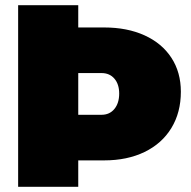

<svg xmlns="http://www.w3.org/2000/svg" viewBox="-20 -721 738 741"><path d="M678 -367Q678 -287 641.5 -227Q605 -167 538 -134.5Q471 -102 382 -102H282V0H50V-701H282V-615H382Q471 -615 538 -584.5Q605 -554 641.5 -498Q678 -442 678 -367ZM440 -360Q440 -396 421.5 -417.5Q403 -439 372 -439H282V-278H372Q403 -278 421.5 -300.5Q440 -323 440 -360Z"/></svg>

Font: Gontserrat Black
Style: Regular
Weight: 900
Designer: Julieta Ulanovsky
Foundry: Julieta Ulanovsky
Version: Version 6.001